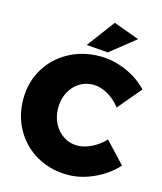

<svg xmlns="http://www.w3.org/2000/svg" viewBox="-135 -1026 959 1137"><g transform="rotate(15 345.0 -457.0)"><path d="M399 -541Q352 -541 314 -517Q276 -493 254 -450.5Q232 -408 232 -355Q232 -302 254 -259.5Q276 -217 314 -192.5Q352 -168 399 -168Q439 -168 484.5 -190Q530 -212 566 -250L686 -122Q629 -60 548.5 -23Q468 14 389 14Q284 14 199.5 -33.5Q115 -81 67 -165Q19 -249 19 -353Q19 -455 68 -537.5Q117 -620 203 -667Q289 -714 396 -714Q475 -714 554 -680Q633 -646 686 -589L566 -446Q533 -490 487.5 -515.5Q442 -541 399 -541ZM426 -928 584 -870 431 -748 299 -758Z"/></g></svg>

Font: #9Slide03 Montserrat ExtraBold
Style: Regular
Weight: 800
Designer: Julieta Ulanovsky
Foundry: Julieta Ulanovsky
Version: Version 6.001